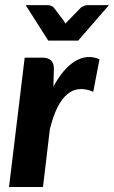

<svg xmlns="http://www.w3.org/2000/svg" viewBox="-20 -746 454 766"><path d="M16 0ZM16 0 78.5 -516H149.5Q171 -516 183 -505.5Q195 -495 195 -472L193 -400.5Q212.5 -436.5 234.2 -462Q256 -487.5 279.5 -501.8Q303 -516 327.5 -518.2Q352 -520.5 377 -509.5L352 -380Q322.5 -392.5 296.5 -390.5Q270.5 -388.5 248.8 -370.5Q227 -352.5 209.5 -318Q192 -283.5 179 -231L151.5 0ZM292 -584H172.5L82.5 -725.5H170Q177.5 -725.5 184 -722.8Q190.5 -720 194 -716.5L232.5 -665.5Q237 -659.5 241.5 -652Q244.5 -656 247.8 -659.2Q251 -662.5 254 -665.5L303.5 -716.5Q308 -719.5 315.2 -722.5Q322.5 -725.5 330 -725.5H414.5Z"/></svg>

Font: Lato Heavy
Style: Italic
Weight: 800
Italic angle: -7°
Designer: Lukasz Dziedzic
Foundry: tyPoland Lukasz Dziedzic
Version: Version 2.007; 2014-02-27